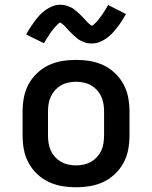

<svg xmlns="http://www.w3.org/2000/svg" viewBox="-20 -780 640 808"><path d="M300 8Q270 8 240.5 3Q211 -2 184.5 -14.5Q158 -27 136 -48Q114 -69 100 -95Q86 -121 80.5 -150.5Q75 -180 75 -210V-310Q75 -340 80.5 -369.5Q86 -399 100 -425Q114 -451 136 -472Q158 -493 184.5 -505.5Q211 -518 240.5 -523Q270 -528 300 -528Q330 -528 359.5 -523Q389 -518 415.5 -505.5Q442 -493 464 -472Q486 -451 500 -425Q514 -399 519.5 -369.5Q525 -340 525 -310V-210Q525 -180 519.5 -150.5Q514 -121 500 -95Q486 -69 464 -48Q442 -27 415.5 -14.5Q389 -2 359.5 3Q330 8 300 8ZM300 -84Q316 -84 332.5 -87.5Q349 -91 363 -99Q377 -107 388 -119Q399 -131 406 -146Q413 -161 415.5 -177.5Q418 -194 418 -210V-310Q418 -326 415.5 -342.5Q413 -359 406 -374Q399 -389 388 -401Q377 -413 363 -421Q349 -429 332.5 -432.5Q316 -436 300 -436Q284 -436 267.5 -432.5Q251 -429 237 -421Q223 -413 212 -401Q201 -389 194 -374Q187 -359 184.5 -342.5Q182 -326 182 -310V-210Q182 -194 184.5 -177.5Q187 -161 194 -146Q201 -131 212 -119Q223 -107 237 -99Q251 -91 267.5 -87.5Q284 -84 300 -84ZM366 -597Q361 -597 355.5 -597.5Q350 -598 345 -599Q340 -600 335.5 -602Q331 -604 326 -606Q321 -608 316.5 -610.5Q312 -613 308.5 -615.5Q305 -618 300.5 -622Q296 -626 292 -629.5Q288 -633 284.5 -636.5Q281 -640 277.5 -643.5Q274 -647 270.5 -650.5Q267 -654 263 -658.5Q259 -663 255.5 -667Q252 -671 248.5 -674Q245 -677 240 -681Q235 -685 234 -685Q231 -685 227.5 -682Q224 -679 220 -675Q216 -671 214 -668.5Q212 -666 209.5 -663.5Q207 -661 205 -658.5Q203 -656 200.5 -652.5Q198 -649 195 -645.5Q192 -642 189.5 -637.5Q187 -633 184 -628.5Q181 -624 178 -619.5Q175 -615 171.5 -609.5Q168 -604 165 -598L90 -635Q100 -653 110 -668Q120 -683 129.5 -695.5Q139 -708 149 -718.5Q159 -729 172.5 -738.5Q186 -748 201.5 -754Q217 -760 234 -760Q239 -760 244.5 -759.5Q250 -759 255 -757.5Q260 -756 264.5 -754.5Q269 -753 274 -751Q279 -749 283.5 -746.5Q288 -744 291.5 -741Q295 -738 299.5 -734.5Q304 -731 308 -727.5Q312 -724 315.5 -720.5Q319 -717 322.5 -713.5Q326 -710 329.5 -706.5Q333 -703 337 -698.5Q341 -694 344.5 -690Q348 -686 351.5 -683Q355 -680 360 -676Q365 -672 366 -672Q369 -672 372.5 -675Q376 -678 380 -682Q384 -686 386 -688Q388 -690 390.5 -692.5Q393 -695 395 -698Q397 -701 399.5 -704.5Q402 -708 405 -711.5Q408 -715 410.5 -719Q413 -723 416 -727.5Q419 -732 422 -737Q425 -742 428.5 -747.5Q432 -753 435 -759L510 -721Q500 -703 490 -688Q480 -673 470.5 -661Q461 -649 451 -638.5Q441 -628 427.5 -618.5Q414 -609 398.5 -603Q383 -597 366 -597Z"/></svg>

Font: Iosevka Aile Semibold
Style: Regular
Weight: 600
Designer: Belleve Invis
Foundry: Belleve Invis
Version: Version 31.1.0; ttfautohint (v1.8.4)